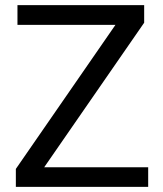

<svg xmlns="http://www.w3.org/2000/svg" viewBox="-20 -731 639 751"><path d="M152.8 -76.7H559.6V0H42V-70.3L431.6 -633.8H48.3V-710.9H543.9V-642.1Z"/></svg>

Font: Vazir FD
Style: FD
Weight: 400
Foundry: Based on Dejavu fonts, by Saber Rastikerdar
Version: Version 26.0.0